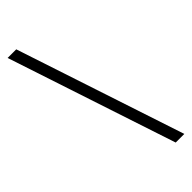

<svg xmlns="http://www.w3.org/2000/svg" viewBox="-300 -849 1008 1008"><g transform="rotate(-45 203.5 -345.0)"><path d="M327 124 17 -814H81L391 124Z"/></g></svg>

Font: Mozilla Text ExtraLight
Style: Regular
Weight: 200
Designer: Studio DRAMA
Foundry: Studio DRAMA
Version: Version 1.000